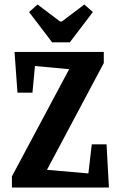

<svg xmlns="http://www.w3.org/2000/svg" viewBox="-20 -838 531 858"><path d="M212.9 -648.9 109.9 -784.2 147.9 -817.9 248 -742.2H256.8L356.9 -817.9L395 -784.2L292 -648.9ZM33.2 0V-49.8L289.1 -528.8L136.2 -543L125 -423.8H58.1L44.9 -606H443.8V-556.2L189.9 -79.1L375 -63L390.1 -192.9H456.1L466.8 0Z"/></svg>

Font: Grenze SemiBold
Style: Regular
Weight: 600
Designer: Renata Polastri
Foundry: Omnibus-Type
Version: Version 1.002;PS 001.002;hotconv 1.0.88;makeotf.lib2.5.64775